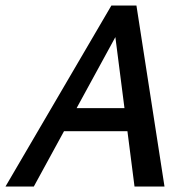

<svg xmlns="http://www.w3.org/2000/svg" viewBox="-32 -678 688 698"><path d="M457 0 380 -601H419L91 0H-12L373 -658H464L566 0ZM142 -201 189 -285H461L485 -201Z"/></svg>

Font: Ysabeau Infant SemiBold
Style: Italic
Weight: 600
Italic angle: -12°
Designer: Christian Thalmann (Catharsis Fonts)
Version: Version 2.002; featfreeze: ss01,ss02,lnum